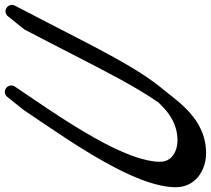

<svg xmlns="http://www.w3.org/2000/svg" viewBox="-116 -819 875 797"><g transform="rotate(-90 321.5 -420.5)"><path d="M696.5 -796.1C703.4 -809.1 698.3 -825.2 685.3 -832.1C673.1 -838.5 658.2 -834.4 650.8 -823C649.5 -821.7 648.5 -820.4 647.5 -818.9C646.3 -817.7 645.2 -816.3 644.2 -814.8C643 -813.6 641.9 -812.2 640.9 -810.7C639.7 -809.5 638.6 -808.1 637.7 -806.6C636.5 -805.4 635.4 -804 634.4 -802.5C633.2 -801.3 632.1 -799.9 631.1 -798.4C629.9 -797.2 628.8 -795.8 627.8 -794.4C626.6 -793.1 625.6 -791.8 624.6 -790.3C623.4 -789 622.3 -787.7 621.3 -786.2C620.1 -784.9 619 -783.6 618 -782.1C616.8 -780.8 615.7 -779.5 614.8 -778C613.5 -776.8 612.5 -775.4 611.5 -773.9C610.3 -772.7 609.2 -771.3 608.2 -769.8C607 -768.6 605.9 -767.2 604.9 -765.7C603.7 -764.5 602.6 -763.1 601.7 -761.6C599.9 -759.8 598.3 -757.8 597 -755.4C562.1 -689 527.8 -622.2 493.6 -555.5C459.4 -488.9 425.2 -422.3 389.6 -357C359.7 -302.8 328.9 -249.1 294 -199.6C280.6 -185.4 266.4 -172.3 251.4 -160.9C224.1 -140.7 193.9 -126.7 161.4 -122.9C153.4 -121.6 145.1 -121.6 136.9 -121.2C129.2 -121.5 121.4 -121.8 114 -123.5C98.9 -126.2 85.1 -132.3 74 -140.5C63.2 -149.1 55.2 -159.7 51.6 -172.5C49.4 -178.7 48.8 -185.7 48.5 -192.8C48.6 -200.6 48.8 -209.1 49.9 -217.4C51.8 -234.2 55.3 -251.3 60.2 -268.3C64.8 -285.3 70.6 -302.3 77.1 -319.2C90.2 -352.9 105.6 -386.1 122.5 -418.7C156.4 -484 195.2 -547.4 235.7 -609.9C276.1 -672.4 318.7 -733.5 360.7 -796.4C368.9 -808.7 365.6 -825.1 353.4 -833.3C341.1 -841.5 324.6 -838.3 316.4 -826L316.3 -825.8C316.1 -825.6 316 -825.5 315.9 -825.3C314.9 -824.3 314 -823.2 313.1 -822L313 -821.7C312.9 -821.6 312.8 -821.4 312.6 -821.2C311.7 -820.2 310.7 -819.1 309.9 -817.9L309.7 -817.6C309.6 -817.5 309.5 -817.3 309.4 -817.1C308.4 -816.1 307.4 -815 306.6 -813.8L306.4 -813.5C306.3 -813.4 306.2 -813.2 306.1 -813C305.1 -812 304.1 -810.9 303.3 -809.7L303.2 -809.5C303.1 -809.3 302.9 -809.1 302.8 -808.9C301.8 -807.9 300.9 -806.8 300 -805.6L299.9 -805.4C299.8 -805.2 299.7 -805 299.5 -804.9C298.6 -803.8 297.6 -802.7 296.8 -801.5L296.6 -801.3C296.5 -801.1 296.4 -800.9 296.3 -800.8C295.3 -799.7 294.3 -798.6 293.5 -797.4L293.4 -797.2C293.2 -797 293.1 -796.8 293 -796.7C292 -795.6 291.1 -794.5 290.2 -793.3L290.1 -793.1C290 -792.9 289.8 -792.8 289.7 -792.6C288.7 -791.5 287.8 -790.5 287 -789.2L286.8 -789C286.7 -788.8 286.6 -788.7 286.5 -788.5C285.5 -787.4 284.5 -786.4 283.7 -785.1L283.5 -784.9C283.4 -784.7 283.3 -784.6 283.2 -784.4C282.2 -783.4 281.2 -782.3 280.4 -781L280.3 -780.8C280.1 -780.7 280 -780.5 279.9 -780.3C278.9 -779.3 278 -778.2 277.1 -777L277 -776.7C276.9 -776.6 276.8 -776.4 276.6 -776.2C275.7 -775.2 274.7 -774.1 273.9 -772.9L273.7 -772.6C273.6 -772.5 273.5 -772.3 273.4 -772.1C272.4 -771.1 271.4 -770 270.6 -768.8L270.4 -768.5C270.3 -768.4 270.2 -768.2 270.1 -768C269.1 -767 268.1 -765.9 267.3 -764.7L267.2 -764.5C267.1 -764.3 266.9 -764.1 266.8 -763.9C265.8 -762.9 264.9 -761.8 264 -760.6L263.9 -760.4C180.9 -636.7 93.2 -513.1 22.8 -377.7C5.3 -343.8 -11 -309 -25 -272.8C-31.9 -254.7 -38.3 -236.2 -43.5 -217.1C-48.9 -198.1 -53 -178.3 -55.4 -157.9C-56.7 -147.7 -57.1 -137.4 -57.2 -126.5C-56.7 -114.9 -55.5 -103 -51.7 -91.4C-45 -68 -29.4 -47.2 -10.8 -32.8C8.2 -18.7 29.7 -9.7 51.5 -5.7C62.4 -3.4 73.4 -2.8 84.4 -2.5C95 -2.9 105.4 -3 115.9 -4.7C158.2 -9.6 198.2 -28.3 230.8 -52.7C260.9 -75.4 286 -102.1 308.5 -130C309.6 -131.4 310.6 -132.8 311.7 -134.1C312.8 -135.5 313.9 -136.8 315 -138.2C316.1 -139.6 317.2 -140.9 318.3 -142.3C319.4 -143.6 320.5 -145 321.6 -146.4C322.7 -147.7 323.7 -149.1 324.8 -150.5C325.9 -151.8 327 -153.2 328.1 -154.6C329.2 -155.9 330.3 -157.3 331.4 -158.7C332.5 -160 333.5 -161.4 334.6 -162.7C335.7 -164.1 336.8 -165.5 337.9 -166.8C339 -168.2 340.1 -169.6 341.2 -170.9C342.3 -172.3 343.4 -173.7 344.5 -175C345.6 -176.4 346.6 -177.8 347.7 -179.1C348.8 -180.5 349.9 -181.8 351 -183.2C352.1 -184.6 353.2 -185.9 354.3 -187.3C355.4 -188.6 356.5 -190 357.6 -191.4C360.7 -195.3 363.8 -199.1 366.9 -203.1C414.4 -264.8 452.1 -330.8 488.6 -396.9C524.8 -463.1 559 -530 593.3 -596.6C627.6 -663.3 661.8 -729.9 696.5 -796.1Z"/></g></svg>

Font: Ambarawa
Style: Script
Weight: 500
Foundry: Ekosamp
Version: Version 1.001;